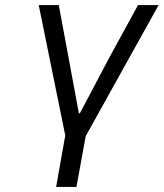

<svg xmlns="http://www.w3.org/2000/svg" viewBox="-20 -536 644 756"><path d="M237.5 0 132.5 -516H211.5L249 -314L290.5 -90H294.5L413 -314L523.5 -516H604.5L317.5 0L281 200H201L236.5 0Z"/></svg>

Font: JuliaMono Medium
Style: Italic
Weight: 500
Italic angle: -9°
Monospace: yes
Designer: cormullion
Foundry: corm
Version: Version 0.054; ttfautohint (v1.8.4)